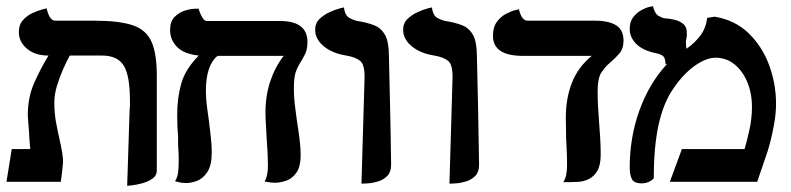

<svg xmlns="http://www.w3.org/2000/svg" viewBox="-20 -589 2562 622"><path d="M392 13 400 -236Q401 -243 401 -249.5Q401 -256 401 -262Q401 -345 380.5 -377Q360 -409 311 -409H206Q196 -391 184.5 -365Q173 -339 164.5 -311Q156 -283 156 -257Q156 -223 161.5 -193Q167 -163 173 -137Q178 -115 181.5 -94.5Q185 -74 184 -61Q183 -47 181 -30.5Q179 -14 177 0H1L18 -106H78Q77 -114 76.5 -123.5Q76 -133 75 -143Q74 -166 72 -187.5Q70 -209 70 -214Q70 -274 91 -321Q112 -368 137 -409Q93 -409 67 -431.5Q41 -454 41 -485Q41 -509 54.5 -524Q68 -539 86 -547Q104 -555 117.5 -558.5Q131 -562 131 -562Q135 -544 142 -533Q149 -522 159 -522H284Q365 -522 409 -507.5Q453 -493 470.5 -454.5Q488 -416 488 -344V-37Q488 -20 473.5 -10Q459 0 440 5Q421 10 406.5 11.5Q392 13 392 13Z M932 -299Q932 -277 935 -250.5Q938 -224 942 -197Q947 -166 950.5 -137.5Q954 -109 954 -88Q954 -48 939.5 -28.5Q925 -9 905.5 -3Q886 3 871 3Q861 3 849 1Q837 -1 837 -1Q848 -18 848 -53Q848 -68 847 -91Q846 -114 844 -138Q843 -162 841.5 -185Q840 -208 840 -224Q840 -279 855.5 -325.5Q871 -372 899 -408H685Q647 -378 647 -294Q647 -272 650 -247Q653 -222 657 -196Q660 -170 663 -144.5Q666 -119 666 -96Q666 -53 651.5 -31.5Q637 -10 618 -3Q599 4 583 4Q570 4 558.5 1Q547 -2 547 -2Q555 -14 557 -31Q559 -48 559 -70Q559 -81 558.5 -93.5Q558 -106 557 -119V-142Q554 -181 554 -217Q554 -273 567.5 -319.5Q581 -366 624 -409Q576 -414 553.5 -437Q531 -460 531 -492Q531 -519 545 -533.5Q559 -548 577 -554Q595 -560 609 -560.5Q623 -561 623 -561Q628 -545 635 -533Q642 -521 650 -521H887Q976 -521 976 -453Q976 -429 968.5 -414Q961 -399 952 -385Q945 -374 938.5 -357Q932 -340 932 -299Z M1151 6 1161 -336Q1162 -379 1147 -391.5Q1132 -404 1102 -409Q1057 -416 1029 -439Q1001 -462 1001 -493Q1001 -514 1015 -527.5Q1029 -541 1047.5 -549.5Q1066 -558 1080 -561.5Q1094 -565 1094 -565Q1098 -538 1112.5 -530.5Q1127 -523 1138 -521Q1170 -516 1192.5 -507Q1215 -498 1227.5 -475.5Q1240 -453 1240 -406Q1242 -318 1244 -230Q1246 -142 1247 -55Q1247 -32 1235 -19.5Q1223 -7 1205.5 -1.5Q1188 4 1172.5 5Q1157 6 1151 6Z M1436 6 1446 -336Q1447 -379 1432 -391.5Q1417 -404 1387 -409Q1342 -416 1314 -439Q1286 -462 1286 -493Q1286 -514 1300 -527.5Q1314 -541 1332.5 -549.5Q1351 -558 1365 -561.5Q1379 -565 1379 -565Q1383 -538 1397.5 -530.5Q1412 -523 1423 -521Q1455 -516 1477.5 -507Q1500 -498 1512.5 -475.5Q1525 -453 1525 -406Q1527 -318 1529 -230Q1531 -142 1532 -55Q1532 -32 1520 -19.5Q1508 -7 1490.5 -1.5Q1473 4 1457.5 5Q1442 6 1436 6Z M1916 -292Q1916 -267 1917.5 -241.5Q1919 -216 1921 -190Q1923 -165 1924.5 -139.5Q1926 -114 1926 -88Q1926 -54 1915 -35.5Q1904 -17 1887.5 -9Q1871 -1 1855 0Q1839 1 1829 1H1805Q1817 -17 1817 -53Q1817 -78 1816 -100Q1815 -122 1814 -142Q1814 -159 1813.5 -175.5Q1813 -192 1813 -208Q1813 -271 1833 -321.5Q1853 -372 1897 -408H1674Q1577 -408 1577 -473Q1577 -501 1589.5 -518Q1602 -535 1619 -544Q1636 -553 1648.5 -556Q1661 -559 1661 -559Q1670 -522 1689 -522H1908Q1952 -522 1976 -507Q2000 -492 2000 -457Q2000 -431 1985.5 -414.5Q1971 -398 1954 -384Q1941 -373 1928.5 -354.5Q1916 -336 1916 -292Z M2271 -531 2295 -535Q2361 -524 2405 -481.5Q2449 -439 2471.5 -378.5Q2494 -318 2494 -253Q2494 -222 2488 -188Q2482 -154 2474.5 -126Q2467 -98 2462 -85Q2455 -65 2447.5 -42.5Q2440 -20 2433 0H2150L2189 -106H2392Q2400 -132 2408 -169Q2416 -206 2416 -242Q2416 -287 2401 -323Q2386 -359 2359.5 -380.5Q2333 -402 2298 -402Q2267 -402 2229.5 -375Q2192 -348 2160 -300Q2129 -255 2113.5 -184.5Q2098 -114 2098 -13Q2098 -9 2086 -2Q2074 5 2059 5Q2034 5 2027 -9Q2020 -23 2020 -46Q2020 -144 2051.5 -231.5Q2083 -319 2142 -383L2136 -380Q2136 -400 2128.5 -407Q2121 -414 2099 -418Q2060 -427 2040 -448Q2020 -469 2020 -495Q2020 -519 2031.5 -533.5Q2043 -548 2057.5 -556Q2072 -564 2083.5 -566.5Q2095 -569 2095 -569Q2102 -544 2112.5 -538Q2123 -532 2131 -530Q2148 -529 2165 -525Q2182 -521 2193.5 -511.5Q2205 -502 2205 -483Q2205 -478 2205 -473.5Q2205 -469 2203 -464L2204 -465Q2203 -462 2202.5 -459Q2202 -456 2202 -452Q2202 -447 2202.5 -441.5Q2203 -436 2204 -431Q2231 -450 2249 -474Q2267 -498 2271 -531Z"/></svg>

Font: Libertinus Serif SemiBold
Style: Regular
Weight: 600
Designer: Philipp H. Poll, Khaled Hosny
Foundry: Caleb Maclennan
Version: Version 7.051;RELEASE